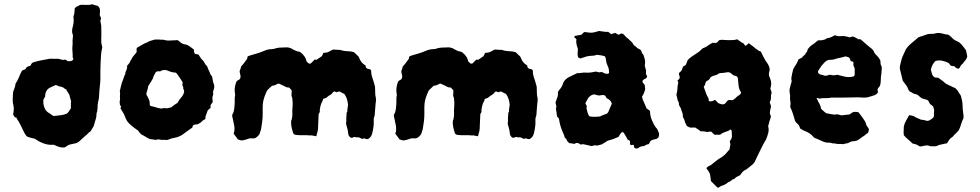

<svg xmlns="http://www.w3.org/2000/svg" viewBox="-20 -669 4590 899"><path d="M459 -447Q454 -429 453 -410.5Q452 -392 451 -374Q450 -356 450 -337.5Q450 -319 450 -301Q450 -286 448 -271Q446 -256 445 -240Q445 -236 444.5 -231Q444 -226 444 -221Q444 -207 440 -195Q437 -182 437 -169Q437 -162 436 -154Q435 -146 432 -138Q431 -133 431 -123Q430 -115 427 -107Q425 -100 423 -93.5Q421 -87 419 -79Q415 -73 411.5 -66.5Q408 -60 404 -54Q395 -49 389 -41Q379 -33 369.5 -24Q360 -15 351 -7Q339 3 327 3Q326 3 324.5 4Q323 5 321 5Q302 7 290 17Q289 18 287.5 18.5Q286 19 284 21Q271 23 257.5 19Q244 15 233 9H217Q213 9 209 8.5Q205 8 200 7Q173 1 148 -16Q145 -19 141 -20Q137 -21 132 -22Q126 -23 120 -25Q114 -27 108 -29Q103 -32 100 -37.5Q97 -43 94 -47Q89 -57 85 -65.5Q81 -74 76 -84Q72 -92 67 -100.5Q62 -109 57 -116Q57 -117 58 -117Q59 -117 59 -118L57 -120Q57 -119 56.5 -118.5Q56 -118 56 -117Q55 -118 53.5 -118.5Q52 -119 51 -120Q47 -122 45 -126.5Q43 -131 41 -135Q44 -141 44 -151Q46 -164 43 -174Q39 -189 39.5 -204Q40 -219 41 -235Q41 -240 45 -248Q52 -265 53 -278Q63 -292 69 -308Q75 -324 83 -338Q88 -340 91.5 -342Q95 -344 99 -345Q101 -347 102 -350Q103 -353 106 -355Q109 -357 113 -358.5Q117 -360 122 -361Q124 -364 125.5 -367Q127 -370 129 -373Q132 -376 133 -376Q156 -384 181 -388Q185 -389 189.5 -389.5Q194 -390 198 -391Q211 -395 224 -394Q237 -393 250 -394Q253 -394 256.5 -393Q260 -392 263 -391Q266 -391 271 -389Q276 -387 277 -389Q287 -391 291.5 -387Q296 -383 296 -383Q298 -382 304.5 -382.5Q311 -383 312 -383Q321 -385 322.5 -391.5Q324 -398 322 -398L320 -400Q321 -413 319.5 -426Q318 -439 319 -452Q320 -457 320 -462.5Q320 -468 320 -473Q319 -478 320 -482.5Q321 -487 321 -492Q321 -497 321.5 -501.5Q322 -506 320 -509Q317 -517 317.5 -525Q318 -533 320 -541Q323 -552 324.5 -563Q326 -574 324 -587V-592Q328 -602 328.5 -612Q329 -622 330 -630Q335 -637 342.5 -639.5Q350 -642 354 -646Q370 -647 384 -646Q398 -645 412 -649Q419 -646 425.5 -644.5Q432 -643 437 -642Q448 -634 448 -621Q448 -616 448 -610Q448 -604 447 -598Q448 -594 450 -591Q452 -588 453 -583Q452 -581 451.5 -577.5Q451 -574 450 -570Q451 -566 452 -560Q453 -554 454 -549Q454 -533 454.5 -518Q455 -503 454 -488Q454 -472 454.5 -467Q455 -462 459 -447ZM313 -195Q310 -203 308.5 -210.5Q307 -218 305 -224Q302 -231 297.5 -237Q293 -243 290 -250Q280 -255 275 -260Q270 -262 265.5 -263Q261 -264 256 -265Q252 -267 248.5 -268.5Q245 -270 241 -271Q234 -268 227.5 -265Q221 -262 215 -259Q199 -252 193 -233Q192 -229 192 -225Q192 -221 191 -216Q190 -213 187.5 -210Q185 -207 183 -202V-184Q185 -171 190.5 -159.5Q196 -148 209 -140Q212 -139 214.5 -136.5Q217 -134 221 -132Q227 -126 233 -126Q249 -128 264 -129.5Q279 -131 293 -137Q299 -142 302 -147Q305 -151 307 -154.5Q309 -158 312 -162V-179Q312 -184 312 -188Q312 -192 313 -195Z M982 -273Q985 -261 981 -251Q979 -246 978 -241Q977 -236 978 -231Q979 -230 978.5 -228.5Q978 -227 978 -225Q974 -217 974.5 -208Q975 -199 976 -191L966 -177V-164Q964 -162 961 -159.5Q958 -157 953 -153Q951 -146 947.5 -138Q944 -130 942 -123V-113Q938 -109 932 -106Q926 -103 922 -97Q918 -94 914 -92Q910 -90 905 -87Q903 -86 900.5 -86.5Q898 -87 896 -86Q881 -86 881 -72Q870 -65 859.5 -57Q849 -49 838 -41Q821 -28 794 -23Q785 -22 777 -18.5Q769 -15 760 -13Q758 -13 755 -14Q752 -15 750 -14Q738 -13 725 -16Q721 -17 717 -16Q713 -15 710 -14Q703 -15 696 -16Q689 -17 681 -18Q672 -22 664.5 -27Q657 -32 649 -36Q643 -38 638 -43Q633 -48 630 -53Q629 -55 627.5 -56.5Q626 -58 624 -60Q621 -62 618 -63.5Q615 -65 612 -68Q596 -79 583.5 -92Q571 -105 565 -124Q560 -137 553 -147Q551 -151 548.5 -154.5Q546 -158 544 -162Q545 -164 547 -170Q545 -173 543 -176Q541 -179 541 -183Q541 -186 540.5 -189.5Q540 -193 541 -197Q543 -204 542 -211Q541 -218 542 -225Q543 -231 541.5 -238Q540 -245 543 -251Q545 -258 546 -264Q547 -270 549 -276Q551 -282 553 -287.5Q555 -293 557 -298Q559 -304 561 -310Q563 -316 567 -323Q567 -325 567 -328Q567 -331 568 -332Q572 -340 574 -347Q576 -354 575 -361Q579 -366 582 -369Q585 -372 587 -376Q589 -381 591.5 -385.5Q594 -390 597 -394Q600 -402 606 -408Q610 -413 613 -416.5Q616 -420 618 -422Q621 -428 620 -432.5Q619 -437 619 -440Q621 -445 622 -446Q625 -447 627.5 -449Q630 -451 633 -452Q641 -457 650 -462Q659 -467 668 -470Q677 -476 686.5 -478.5Q696 -481 706 -484Q714 -484 722 -484Q730 -484 737 -483H746Q757 -479 768.5 -479Q780 -479 791 -480Q796 -480 801.5 -480.5Q807 -481 812 -481Q817 -477 820.5 -474.5Q824 -472 828 -468Q831 -467 834 -465Q837 -463 841 -462Q855 -461 866.5 -453Q878 -445 888 -437Q888 -435 888 -431.5Q888 -428 889 -425Q889 -420 895 -416Q898 -415 902 -415Q906 -415 910 -413Q912 -409 915.5 -404Q919 -399 922 -394Q926 -390 930 -386Q934 -382 936 -377Q938 -375 939.5 -372Q941 -369 942 -367Q945 -364 948 -361Q951 -358 952 -353Q954 -346 958 -339Q962 -332 964 -324Q965 -321 967.5 -318Q970 -315 973 -311Q975 -302 976.5 -292Q978 -282 982 -273ZM842 -237Q843 -244 840 -249.5Q837 -255 838 -261Q838 -263 835 -266Q834 -268 834 -274Q835 -276 835 -279.5Q835 -283 835 -284Q828 -295 822 -304.5Q816 -314 809 -323Q809 -325 807 -325.5Q805 -326 803 -329Q786 -329 766 -338Q754 -344 737 -339Q736 -339 734.5 -338Q733 -337 731 -335H726Q710 -338 705 -323Q703 -319 700.5 -314.5Q698 -310 697 -305Q696 -301 693 -296.5Q690 -292 688 -288Q684 -283 681 -277Q678 -271 674 -266Q673 -256 669.5 -246Q666 -236 665 -227Q668 -222 671 -216.5Q674 -211 676 -206Q682 -193 681 -181Q681 -179 682 -177Q683 -175 684 -173Q693 -171 701.5 -169Q710 -167 718 -164Q725 -162 732 -161Q739 -160 746 -163H749Q757 -161 764.5 -162.5Q772 -164 781 -166Q788 -171 795.5 -177Q803 -183 811 -187Q818 -201 828 -212Q838 -223 842 -237Z M1739 -187Q1738 -179 1737.5 -169.5Q1737 -160 1736 -151Q1735 -143 1735 -136Q1735 -129 1732 -121Q1730 -116 1730 -110.5Q1730 -105 1730 -99Q1730 -94 1730 -88.5Q1730 -83 1729 -78Q1728 -70 1726.5 -61.5Q1725 -53 1723 -45Q1722 -41 1720 -36.5Q1718 -32 1716 -29L1709 -22Q1703 -16 1695 -18Q1690 -20 1685.5 -21Q1681 -22 1676 -18Q1669 -23 1659 -26H1648Q1646 -26 1644 -27Q1642 -28 1640 -28Q1637 -27 1634 -26Q1631 -25 1629 -24Q1623 -24 1621 -25Q1610 -34 1610 -47Q1609 -58 1606 -68.5Q1603 -79 1600 -90Q1602 -98 1601.5 -107Q1601 -116 1602 -125Q1603 -130 1602.5 -135.5Q1602 -141 1606 -146Q1606 -158 1609 -173Q1610 -177 1609 -182Q1608 -192 1605.5 -201.5Q1603 -211 1598 -220Q1596 -224 1593.5 -227.5Q1591 -231 1586 -232Q1582 -235 1577 -237Q1572 -239 1568 -241Q1561 -238 1556 -237Q1554 -238 1551 -239Q1548 -240 1546 -241Q1545 -240 1543.5 -240Q1542 -240 1541 -239Q1535 -230 1526 -224Q1522 -223 1518 -219.5Q1514 -216 1510 -213Q1507 -210 1502.5 -209Q1498 -208 1493 -206Q1492 -203 1491.5 -200Q1491 -197 1489 -194Q1488 -192 1486.5 -189Q1485 -186 1484 -184Q1479 -170 1478 -158Q1477 -155 1477 -152Q1479 -146 1476.5 -142.5Q1474 -139 1472 -135Q1471 -118 1470.5 -101Q1470 -84 1469 -67Q1469 -61 1468 -57Q1466 -51 1464.5 -44.5Q1463 -38 1461 -31L1440 -35Q1435 -35 1429 -35Q1423 -35 1417 -36H1397Q1390 -36 1383 -36Q1376 -36 1369 -37Q1358 -37 1353 -45Q1349 -57 1346 -69.5Q1343 -82 1343 -95Q1343 -99 1343.5 -103Q1344 -107 1346 -110Q1348 -118 1348.5 -124Q1349 -130 1349 -137Q1348 -151 1349.5 -166Q1351 -181 1350 -195Q1349 -199 1349 -202Q1349 -205 1349 -208Q1348 -213 1346 -217Q1344 -221 1345 -225Q1345 -230 1345.5 -235Q1346 -240 1346 -245Q1343 -249 1340.5 -252Q1338 -255 1334 -259Q1331 -259 1327.5 -259.5Q1324 -260 1320 -261Q1316 -263 1310.5 -266Q1305 -269 1300 -271Q1296 -273 1291.5 -275Q1287 -277 1284 -278Q1276 -275 1267 -270Q1264 -269 1260.5 -268.5Q1257 -268 1253 -267Q1248 -262 1242.5 -257Q1237 -252 1231 -246Q1229 -242 1227 -237.5Q1225 -233 1223 -228Q1217 -214 1213.5 -199.5Q1210 -185 1210 -168V-135Q1210 -118 1208 -101.5Q1206 -85 1203 -68Q1202 -61 1199.5 -55Q1197 -49 1195 -41Q1190 -34 1184 -28.5Q1178 -23 1170 -21Q1156 -22 1151.5 -21.5Q1147 -21 1133 -16Q1129 -15 1125.5 -14Q1122 -13 1117 -12Q1112 -11 1108 -12Q1104 -13 1094 -16Q1090 -22 1084.5 -29Q1079 -36 1074 -43Q1075 -46 1075.5 -49Q1076 -52 1077 -54Q1079 -67 1077 -79Q1074 -91 1072 -103Q1070 -115 1067 -125Q1067 -133 1070.5 -138Q1074 -143 1075 -151Q1077 -158 1077.5 -167.5Q1078 -177 1079 -186Q1079 -196 1079 -205.5Q1079 -215 1081 -223Q1081 -230 1080 -232Q1077 -252 1082 -271Q1084 -276 1084.5 -279.5Q1085 -283 1086 -285Q1089 -291 1094 -293Q1099 -295 1103 -299Q1108 -308 1105.5 -317Q1103 -326 1102 -336Q1104 -341 1106 -346.5Q1108 -352 1109 -358Q1117 -366 1123.5 -375Q1130 -384 1136 -392Q1138 -394 1138 -399Q1138 -404 1142 -406Q1144 -407 1146.5 -407.5Q1149 -408 1150 -409Q1167 -414 1184 -419Q1201 -424 1217 -431Q1235 -439 1253 -439Q1255 -439 1257 -439.5Q1259 -440 1262 -440Q1275 -445 1288.5 -446Q1302 -447 1316 -447H1328Q1333 -446 1338.5 -444.5Q1344 -443 1349 -439Q1357 -435 1364.5 -431.5Q1372 -428 1381 -427Q1385 -426 1387.5 -423.5Q1390 -421 1393 -419Q1398 -415 1401.5 -410Q1405 -405 1409 -400Q1411 -396 1412.5 -391.5Q1414 -387 1415 -382Q1419 -378 1423 -374Q1427 -370 1434 -371Q1439 -376 1444 -380.5Q1449 -385 1453 -390Q1456 -389 1462 -389L1487 -406Q1489 -411 1491 -414Q1493 -417 1494 -421Q1499 -422 1504 -422.5Q1509 -423 1514 -424Q1521 -428 1527 -430.5Q1533 -433 1539 -437Q1544 -437 1549.5 -436.5Q1555 -436 1560 -436Q1564 -435 1568.5 -435.5Q1573 -436 1577 -434Q1590 -430 1603 -429.5Q1616 -429 1629 -427Q1631 -425 1637 -425L1659 -404Q1659 -403 1660 -402Q1661 -401 1661 -400Q1670 -374 1691 -363Q1692 -361 1692.5 -357.5Q1693 -354 1694 -352Q1700 -346 1707 -346Q1719 -344 1718 -335Q1718 -323 1721.5 -311Q1725 -299 1729 -288L1736 -263Q1736 -256 1736.5 -247Q1737 -238 1737 -230Q1737 -226 1737.5 -222.5Q1738 -219 1739 -215Q1742 -202 1739 -187Z M2496 -187Q2495 -179 2494.5 -169.5Q2494 -160 2493 -151Q2492 -143 2492 -136Q2492 -129 2489 -121Q2487 -116 2487 -110.5Q2487 -105 2487 -99Q2487 -94 2487 -88.5Q2487 -83 2486 -78Q2485 -70 2483.5 -61.5Q2482 -53 2480 -45Q2479 -41 2477 -36.5Q2475 -32 2473 -29L2466 -22Q2460 -16 2452 -18Q2447 -20 2442.5 -21Q2438 -22 2433 -18Q2426 -23 2416 -26H2405Q2403 -26 2401 -27Q2399 -28 2397 -28Q2394 -27 2391 -26Q2388 -25 2386 -24Q2380 -24 2378 -25Q2367 -34 2367 -47Q2366 -58 2363 -68.5Q2360 -79 2357 -90Q2359 -98 2358.5 -107Q2358 -116 2359 -125Q2360 -130 2359.5 -135.5Q2359 -141 2363 -146Q2363 -158 2366 -173Q2367 -177 2366 -182Q2365 -192 2362.5 -201.5Q2360 -211 2355 -220Q2353 -224 2350.5 -227.5Q2348 -231 2343 -232Q2339 -235 2334 -237Q2329 -239 2325 -241Q2318 -238 2313 -237Q2311 -238 2308 -239Q2305 -240 2303 -241Q2302 -240 2300.5 -240Q2299 -240 2298 -239Q2292 -230 2283 -224Q2279 -223 2275 -219.5Q2271 -216 2267 -213Q2264 -210 2259.5 -209Q2255 -208 2250 -206Q2249 -203 2248.5 -200Q2248 -197 2246 -194Q2245 -192 2243.5 -189Q2242 -186 2241 -184Q2236 -170 2235 -158Q2234 -155 2234 -152Q2236 -146 2233.5 -142.5Q2231 -139 2229 -135Q2228 -118 2227.5 -101Q2227 -84 2226 -67Q2226 -61 2225 -57Q2223 -51 2221.5 -44.5Q2220 -38 2218 -31L2197 -35Q2192 -35 2186 -35Q2180 -35 2174 -36H2154Q2147 -36 2140 -36Q2133 -36 2126 -37Q2115 -37 2110 -45Q2106 -57 2103 -69.5Q2100 -82 2100 -95Q2100 -99 2100.5 -103Q2101 -107 2103 -110Q2105 -118 2105.5 -124Q2106 -130 2106 -137Q2105 -151 2106.5 -166Q2108 -181 2107 -195Q2106 -199 2106 -202Q2106 -205 2106 -208Q2105 -213 2103 -217Q2101 -221 2102 -225Q2102 -230 2102.5 -235Q2103 -240 2103 -245Q2100 -249 2097.5 -252Q2095 -255 2091 -259Q2088 -259 2084.5 -259.5Q2081 -260 2077 -261Q2073 -263 2067.5 -266Q2062 -269 2057 -271Q2053 -273 2048.5 -275Q2044 -277 2041 -278Q2033 -275 2024 -270Q2021 -269 2017.5 -268.5Q2014 -268 2010 -267Q2005 -262 1999.5 -257Q1994 -252 1988 -246Q1986 -242 1984 -237.5Q1982 -233 1980 -228Q1974 -214 1970.5 -199.5Q1967 -185 1967 -168V-135Q1967 -118 1965 -101.5Q1963 -85 1960 -68Q1959 -61 1956.5 -55Q1954 -49 1952 -41Q1947 -34 1941 -28.5Q1935 -23 1927 -21Q1913 -22 1908.5 -21.5Q1904 -21 1890 -16Q1886 -15 1882.5 -14Q1879 -13 1874 -12Q1869 -11 1865 -12Q1861 -13 1851 -16Q1847 -22 1841.5 -29Q1836 -36 1831 -43Q1832 -46 1832.5 -49Q1833 -52 1834 -54Q1836 -67 1834 -79Q1831 -91 1829 -103Q1827 -115 1824 -125Q1824 -133 1827.5 -138Q1831 -143 1832 -151Q1834 -158 1834.5 -167.5Q1835 -177 1836 -186Q1836 -196 1836 -205.5Q1836 -215 1838 -223Q1838 -230 1837 -232Q1834 -252 1839 -271Q1841 -276 1841.5 -279.5Q1842 -283 1843 -285Q1846 -291 1851 -293Q1856 -295 1860 -299Q1865 -308 1862.5 -317Q1860 -326 1859 -336Q1861 -341 1863 -346.5Q1865 -352 1866 -358Q1874 -366 1880.5 -375Q1887 -384 1893 -392Q1895 -394 1895 -399Q1895 -404 1899 -406Q1901 -407 1903.5 -407.5Q1906 -408 1907 -409Q1924 -414 1941 -419Q1958 -424 1974 -431Q1992 -439 2010 -439Q2012 -439 2014 -439.5Q2016 -440 2019 -440Q2032 -445 2045.5 -446Q2059 -447 2073 -447H2085Q2090 -446 2095.5 -444.5Q2101 -443 2106 -439Q2114 -435 2121.5 -431.5Q2129 -428 2138 -427Q2142 -426 2144.5 -423.5Q2147 -421 2150 -419Q2155 -415 2158.5 -410Q2162 -405 2166 -400Q2168 -396 2169.5 -391.5Q2171 -387 2172 -382Q2176 -378 2180 -374Q2184 -370 2191 -371Q2196 -376 2201 -380.5Q2206 -385 2210 -390Q2213 -389 2219 -389L2244 -406Q2246 -411 2248 -414Q2250 -417 2251 -421Q2256 -422 2261 -422.5Q2266 -423 2271 -424Q2278 -428 2284 -430.5Q2290 -433 2296 -437Q2301 -437 2306.5 -436.5Q2312 -436 2317 -436Q2321 -435 2325.5 -435.5Q2330 -436 2334 -434Q2347 -430 2360 -429.5Q2373 -429 2386 -427Q2388 -425 2394 -425L2416 -404Q2416 -403 2417 -402Q2418 -401 2418 -400Q2427 -374 2448 -363Q2449 -361 2449.5 -357.5Q2450 -354 2451 -352Q2457 -346 2464 -346Q2476 -344 2475 -335Q2475 -323 2478.5 -311Q2482 -299 2486 -288L2493 -263Q2493 -256 2493.5 -247Q2494 -238 2494 -230Q2494 -226 2494.5 -222.5Q2495 -219 2496 -215Q2499 -202 2496 -187Z M3064 -49Q3067 -42 3066 -36Q3065 -30 3062 -24Q3061 -23 3058 -21.5Q3055 -20 3053 -18Q3049 -17 3046 -17Q3043 -17 3039 -15Q3024 -12 3021 1Q3020 3 3017 6Q3010 7 3007 8.5Q3004 10 2995 15Q2988 15 2981 17Q2974 19 2968 25Q2966 25 2965 25.5Q2964 26 2962 26Q2958 28 2953 24.5Q2948 21 2948 16V10Q2944 8 2938.5 10Q2933 12 2930 6V-9Q2927 -11 2924.5 -12.5Q2922 -14 2919 -15Q2915 -23 2910 -32Q2905 -41 2900 -48Q2896 -51 2893 -50Q2890 -49 2888 -47Q2886 -45 2885 -42.5Q2884 -40 2882 -38Q2880 -36 2879 -33Q2878 -30 2876 -28Q2863 -22 2850 -17.5Q2837 -13 2825 -10Q2818 -5 2811 -1Q2804 3 2798 7Q2792 8 2786 10Q2780 12 2775 13Q2769 10 2763.5 11.5Q2758 13 2750 15Q2741 13 2731 10.5Q2721 8 2710 6Q2707 7 2704 7Q2701 7 2699 8Q2695 6 2692.5 4Q2690 2 2686 1Q2681 -1 2677 1Q2673 3 2668 5Q2663 3 2657 2.5Q2651 2 2645 1Q2640 -4 2636.5 -8Q2633 -12 2632 -18Q2630 -20 2628 -21.5Q2626 -23 2625 -24Q2621 -38 2616 -48Q2602 -78 2597 -114Q2595 -116 2593 -118.5Q2591 -121 2588 -124Q2587 -133 2586 -141.5Q2585 -150 2583 -160Q2585 -166 2585 -171Q2583 -181 2581 -189Q2585 -201 2589.5 -213Q2594 -225 2592 -238Q2594 -242 2597 -245.5Q2600 -249 2602 -252Q2611 -262 2615 -275Q2618 -286 2625.5 -294Q2633 -302 2642 -307Q2653 -312 2663.5 -317.5Q2674 -323 2684 -327Q2686 -327 2689.5 -326.5Q2693 -326 2695 -327Q2713 -330 2726 -329Q2732 -328 2738 -329Q2744 -330 2749 -330L2770 -334Q2776 -333 2782 -331Q2788 -329 2794 -332Q2796 -332 2797.5 -331.5Q2799 -331 2800 -331Q2805 -329 2809 -326.5Q2813 -324 2818 -324Q2829 -322 2832 -328Q2831 -345 2829.5 -350Q2828 -355 2823 -366Q2820 -372 2819 -378.5Q2818 -385 2817 -391Q2816 -395 2815.5 -398.5Q2815 -402 2811 -406Q2798 -410 2779 -412H2773Q2764 -408 2754 -408Q2744 -408 2733 -406Q2726 -405 2718.5 -402Q2711 -399 2703 -397Q2695 -393 2687 -401Q2684 -410 2684.5 -419.5Q2685 -429 2686 -439Q2684 -446 2681 -455.5Q2678 -465 2678 -478L2679 -485Q2678 -487 2675.5 -489Q2673 -491 2671 -492Q2668 -495 2670 -498Q2670 -501 2673 -501Q2681 -503 2688 -504Q2695 -505 2702 -506L2714 -518Q2716 -519 2719 -519Q2742 -515 2752.5 -516Q2763 -517 2785 -524Q2796 -523 2806.5 -521Q2817 -519 2828 -520Q2831 -517 2834.5 -514.5Q2838 -512 2842 -509Q2847 -511 2852 -512.5Q2857 -514 2861 -515Q2867 -511 2874 -507Q2879 -506 2882.5 -509Q2886 -512 2890 -512Q2899 -511 2904.5 -503.5Q2910 -496 2917 -491Q2923 -487 2928.5 -481Q2934 -475 2940 -470Q2942 -467 2944 -464Q2946 -461 2947 -458Q2952 -454 2956 -451.5Q2960 -449 2963 -445Q2968 -441 2973.5 -439Q2979 -437 2982 -432Q2984 -427 2986 -421.5Q2988 -416 2993 -412Q2996 -402 2999 -391.5Q3002 -381 3000 -370Q3000 -365 2999 -361Q3001 -356 3002 -350Q3003 -344 3005 -339V-334Q3005 -331 3004.5 -327.5Q3004 -324 3005 -322Q3007 -316 3010 -313Q3010 -307 3005 -302Q3003 -301 3000 -300Q2997 -299 2995 -297Q2983 -290 2992 -279Q2993 -278 2995.5 -275.5Q2998 -273 2999 -270Q3000 -266 3000 -261.5Q3000 -257 3001 -252Q2997 -233 2986 -216Q2989 -202 2995.5 -189Q3002 -176 3007 -162Q3012 -159 3015 -156Q3018 -153 3022 -151Q3023 -148 3023.5 -147Q3024 -146 3024 -144Q3024 -134 3026.5 -124Q3029 -114 3033 -105Q3037 -96 3041 -88Q3045 -80 3051 -72Q3056 -68 3059 -61Q3062 -54 3064 -49ZM2845 -184Q2839 -199 2830 -204Q2819 -209 2816 -217Q2815 -221 2812 -222Q2809 -223 2806 -224Q2802 -224 2796.5 -223.5Q2791 -223 2786 -222Q2780 -222 2774.5 -224Q2769 -226 2764 -227Q2755 -227 2747 -222Q2743 -219 2740 -216.5Q2737 -214 2734 -210L2721 -186Q2723 -180 2726 -175.5Q2729 -171 2726 -163Q2728 -154 2730.5 -144.5Q2733 -135 2738 -126Q2740 -124 2741 -124Q2752 -122 2763 -122Q2774 -122 2784 -123Q2788 -123 2790 -124Q2801 -130 2817 -135Q2823 -136 2828 -144Q2832 -153 2836 -163.5Q2840 -174 2845 -184ZM2633 -20Q2633 -20 2632.5 -20Q2632 -20 2632 -18Q2634 -20 2633 -20Z M3593 -237Q3592 -236 3592.5 -234.5Q3593 -233 3592 -231Q3589 -221 3590 -212Q3590 -201 3584 -189Q3586 -185 3587.5 -180.5Q3589 -176 3590 -171Q3588 -160 3585.5 -148Q3583 -136 3590 -125Q3589 -119 3587 -113Q3585 -107 3583 -102Q3582 -97 3580.5 -92Q3579 -87 3577 -79Q3577 -81 3576.5 -80Q3576 -79 3577 -77Q3581 -61 3577 -46Q3573 -31 3567 -16Q3566 -15 3565 -12.5Q3564 -10 3562 -8Q3551 11 3541.5 31Q3532 51 3522 71Q3521 75 3518 80Q3515 85 3513 90Q3509 96 3506 99Q3499 105 3491 111.5Q3483 118 3475 124Q3465 128 3458 135Q3451 142 3445 152Q3438 154 3432 158Q3426 160 3421 166Q3419 170 3414 170Q3409 171 3405.5 175Q3402 179 3397 181Q3388 184 3381 191Q3372 197 3362 200Q3357 201 3352 204.5Q3347 208 3343 210Q3341 209 3340 209Q3339 209 3339 209L3309 179Q3307 161 3305.5 152.5Q3304 144 3300.5 137.5Q3297 131 3288 120Q3289 118 3289 117Q3289 116 3290 115Q3293 113 3297 110Q3301 107 3305 106Q3313 101 3319 95.5Q3325 90 3332 85Q3338 80 3345 75.5Q3352 71 3359 67Q3366 62 3372.5 56.5Q3379 51 3384 44Q3387 40 3390 37Q3393 34 3396 31Q3397 27 3397 23.5Q3397 20 3398 17Q3402 7 3397 -6V-8L3404 -18Q3404 -17 3405.5 -23Q3407 -29 3407 -29Q3407 -38 3406.5 -43.5Q3406 -49 3406 -57Q3402 -62 3400.5 -62.5Q3399 -63 3397 -61Q3393 -57 3387 -55Q3381 -53 3375 -51Q3374 -51 3371 -49Q3368 -47 3366 -48L3353 -39Q3352 -39 3351.5 -38.5Q3351 -38 3350 -38H3325Q3322 -42 3318 -45Q3314 -48 3311 -52Q3304 -54 3300.5 -52.5Q3297 -51 3292 -51L3275 -54H3261Q3254 -59 3248 -63.5Q3242 -68 3235 -72Q3218 -71 3213 -71.5Q3208 -72 3196 -79Q3194 -82 3193 -85Q3192 -88 3190 -91Q3187 -97 3185.5 -103.5Q3184 -110 3181 -115Q3177 -119 3177 -126Q3178 -134 3175 -140.5Q3172 -147 3170 -154Q3169 -161 3165 -167Q3161 -173 3159 -179Q3160 -190 3153 -199Q3151 -213 3147 -225Q3152 -243 3152 -255Q3152 -263 3153.5 -269.5Q3155 -276 3156 -283Q3155 -285 3154 -287.5Q3153 -290 3151 -291H3152L3158 -297Q3161 -299 3163 -307Q3162 -311 3161 -314.5Q3160 -318 3159 -322Q3159 -327 3160 -328Q3170 -336 3172 -340Q3174 -344 3178 -357Q3179 -358 3181.5 -359Q3184 -360 3185 -361Q3185 -361 3191 -365Q3193 -370 3195.5 -375.5Q3198 -381 3200 -388Q3208 -396 3217.5 -403Q3227 -410 3237 -416Q3250 -424 3254 -427.5Q3258 -431 3269 -442Q3276 -445 3283.5 -448.5Q3291 -452 3298 -458Q3303 -461 3308 -464Q3313 -467 3317 -469Q3322 -468 3325.5 -468Q3329 -468 3332 -468Q3338 -469 3341 -473.5Q3344 -478 3348 -481Q3358 -484 3370 -482Q3375 -482 3380.5 -481.5Q3386 -481 3391 -481Q3402 -481 3412.5 -481.5Q3423 -482 3432 -485Q3440 -480 3446.5 -474.5Q3453 -469 3460 -467Q3462 -464 3464 -462Q3466 -460 3467 -458Q3471 -452 3475 -457Q3477 -459 3478 -460Q3479 -461 3481 -462Q3482 -463 3483.5 -464.5Q3485 -466 3486 -467Q3491 -463 3497 -458.5Q3503 -454 3508 -450Q3513 -446 3518.5 -441.5Q3524 -437 3529 -434Q3533 -430 3542 -428Q3544 -424 3546 -420Q3548 -416 3550 -412Q3555 -403 3559.5 -394Q3564 -385 3570 -377Q3581 -363 3584 -346Q3584 -339 3581.5 -332Q3579 -325 3581 -314Q3583 -309 3585.5 -302.5Q3588 -296 3590 -289Q3592 -279 3590.5 -270.5Q3589 -262 3587 -253Q3589 -249 3590 -245.5Q3591 -242 3593 -237ZM3450 -237Q3445 -244 3442 -251Q3441 -256 3439.5 -261Q3438 -266 3438 -270Q3437 -275 3437 -280.5Q3437 -286 3436 -291Q3435 -296 3435 -301.5Q3435 -307 3430 -311Q3427 -313 3422.5 -314Q3418 -315 3413 -317Q3409 -321 3404.5 -324.5Q3400 -328 3396 -330Q3392 -331 3389 -331Q3380 -330 3371.5 -328.5Q3363 -327 3354 -327Q3352 -327 3349 -326Q3346 -325 3344 -324Q3339 -319 3332.5 -317.5Q3326 -316 3320 -314Q3316 -313 3311 -310Q3306 -307 3304 -302Q3301 -296 3296.5 -293.5Q3292 -291 3288 -289Q3284 -285 3283.5 -281.5Q3283 -278 3282 -275Q3281 -271 3279 -268.5Q3277 -266 3275 -263Q3281 -244 3286 -231.5Q3291 -219 3298 -207Q3299 -203 3298.5 -200.5Q3298 -198 3300 -195Q3307 -194 3313 -195Q3319 -196 3324 -200Q3325 -201 3327 -200.5Q3329 -200 3330 -200Q3334 -196 3337 -192.5Q3340 -189 3343 -186Q3351 -183 3358 -181Q3365 -179 3372 -182Q3378 -186 3382 -192.5Q3386 -199 3393 -201Q3397 -201 3401.5 -200.5Q3406 -200 3411 -200Q3413 -202 3416.5 -204Q3420 -206 3422 -208Q3427 -213 3431.5 -217Q3436 -221 3442 -224Q3449 -229 3450 -237Z M4109 -353Q4108 -343 4107.5 -332.5Q4107 -322 4105 -312Q4104 -302 4104 -290.5Q4104 -279 4100 -267Q4098 -264 4095 -260.5Q4092 -257 4089 -252Q4089 -248 4089.5 -245Q4090 -242 4091 -238Q4089 -233 4085 -229.5Q4081 -226 4077 -224Q4067 -221 4058.5 -218Q4050 -215 4041 -213Q4027 -211 4012 -212.5Q3997 -214 3982 -213Q3969 -213 3954.5 -212.5Q3940 -212 3925 -212H3869Q3865 -209 3860.5 -210Q3856 -211 3852 -209Q3848 -211 3843 -209.5Q3838 -208 3833 -210Q3829 -209 3825.5 -208.5Q3822 -208 3817 -207Q3813 -208 3810 -209.5Q3807 -211 3803 -208Q3805 -205 3807.5 -201.5Q3810 -198 3811 -193Q3814 -189 3816 -185Q3818 -181 3820 -176Q3822 -172 3823 -167.5Q3824 -163 3825 -159Q3830 -154 3836 -149Q3842 -144 3848 -139Q3853 -138 3858.5 -137Q3864 -136 3869 -135Q3875 -134 3881 -133Q3887 -132 3894 -133Q3901 -135 3907 -132.5Q3913 -130 3920 -129Q3929 -130 3938.5 -131Q3948 -132 3957 -133Q3961 -136 3965.5 -138.5Q3970 -141 3974 -144Q3987 -147 4000 -143Q4003 -138 4007.5 -133Q4012 -128 4016 -122Q4022 -113 4028 -104.5Q4034 -96 4036 -85Q4038 -80 4042 -75Q4046 -70 4048 -66Q4049 -61 4047.5 -57Q4046 -53 4045 -48Q4041 -44 4035 -41Q4034 -41 4033 -39Q4032 -37 4030 -36Q4024 -32 4018 -28Q4012 -24 4007 -20Q3993 -8 3978 -8Q3972 -8 3969 -7Q3964 -6 3959 -3Q3954 0 3948 2Q3943 2 3938 3.5Q3933 5 3928 6Q3925 6 3921 5.5Q3917 5 3913 5Q3904 6 3895 4Q3886 2 3877 2Q3874 1 3871 0Q3868 -1 3865 -1Q3848 0 3833 -6.5Q3818 -13 3803 -20Q3791 -23 3786 -31Q3779 -39 3770.5 -44.5Q3762 -50 3752 -54Q3746 -56 3740 -59.5Q3734 -63 3727 -67Q3726 -71 3724 -75Q3722 -79 3720 -83Q3718 -86 3714.5 -89Q3711 -92 3708 -95Q3705 -98 3703 -102Q3698 -119 3693 -135.5Q3688 -152 3680 -168Q3681 -175 3681.5 -182.5Q3682 -190 3680 -199Q3679 -201 3679 -204Q3679 -207 3679 -209Q3679 -214 3679.5 -217.5Q3680 -221 3679 -224Q3678 -232 3677 -240Q3676 -248 3678 -255Q3680 -263 3682 -271Q3684 -279 3687 -288Q3686 -290 3686 -294Q3686 -298 3685 -302Q3687 -313 3689 -324Q3691 -335 3694 -345Q3697 -351 3700.5 -356.5Q3704 -362 3708 -368Q3715 -380 3719 -391Q3731 -397 3733.5 -398.5Q3736 -400 3738 -403Q3740 -406 3751 -415Q3750 -418 3756 -424Q3762 -430 3760 -434Q3769 -451 3786 -461Q3792 -465 3797.5 -469.5Q3803 -474 3807 -478Q3812 -481 3816.5 -480.5Q3821 -480 3825 -480Q3828 -481 3831.5 -481.5Q3835 -482 3839 -483Q3841 -484 3844 -485Q3847 -486 3849 -488Q3851 -489 3853 -490Q3855 -491 3857 -491Q3866 -492 3874 -496Q3882 -500 3889 -504Q3904 -498 3920 -500Q3930 -501 3939.5 -499Q3949 -497 3957 -494L3971 -498Q3979 -497 3986 -493Q3993 -489 4000 -485H4009Q4010 -484 4011 -483.5Q4012 -483 4013 -482Q4024 -472 4034 -463.5Q4044 -455 4055 -446Q4070 -436 4074 -422Q4078 -416 4081 -413Q4093 -403 4102 -386Q4102 -384 4102.5 -380.5Q4103 -377 4103 -374Q4102 -369 4105 -364Q4108 -359 4109 -353ZM3982 -320V-345Q3982 -350 3981 -351Q3980 -354 3978.5 -357Q3977 -360 3976 -361V-378L3973 -381Q3969 -381 3963 -383Q3961 -392 3958 -397Q3955 -401 3950 -402Q3945 -403 3939 -405Q3926 -401 3911 -398Q3896 -395 3882 -390Q3875 -389 3869 -389Q3863 -389 3857 -388Q3847 -384 3839.5 -375.5Q3832 -367 3825 -359Q3821 -354 3818 -348Q3815 -342 3811 -337Q3810 -336 3810 -331Q3813 -323 3819 -321Q3825 -320 3831 -318Q3837 -316 3844 -314Q3847 -315 3849.5 -315Q3852 -315 3855 -316Q3867 -321 3875 -317Q3883 -316 3889.5 -317Q3896 -318 3903 -319Q3909 -316 3915.5 -315Q3922 -314 3928 -312Q3941 -308 3953 -308Q3965 -308 3977 -311Q3982 -316 3982 -320Z M4509 -405Q4506 -392 4497 -383Q4493 -379 4490.5 -374.5Q4488 -370 4484 -368Q4480 -364 4478 -361Q4476 -358 4474 -353Q4469 -343 4457 -351Q4451 -355 4449 -359L4437 -360Q4435 -360 4434 -361Q4429 -363 4427 -367.5Q4425 -372 4420 -375Q4405 -382 4390 -385Q4375 -388 4359 -383Q4349 -370 4346 -364.5Q4343 -359 4339 -345Q4339 -338 4341.5 -331.5Q4344 -325 4346 -317Q4351 -309 4359 -306Q4363 -306 4367 -305.5Q4371 -305 4375 -304Q4379 -301 4382 -298.5Q4385 -296 4388 -294Q4395 -290 4401.5 -283.5Q4408 -277 4415 -274Q4423 -270 4430 -267Q4437 -264 4444 -260Q4450 -259 4454.5 -255Q4459 -251 4463 -246Q4466 -240 4470.5 -234Q4475 -228 4479 -221Q4482 -210 4484.5 -198.5Q4487 -187 4487 -174Q4487 -165 4488 -156.5Q4489 -148 4490 -139Q4491 -134 4491.5 -128Q4492 -122 4491 -115Q4488 -109 4485 -102Q4482 -95 4480 -87Q4476 -72 4469 -59Q4465 -54 4460 -49Q4455 -44 4450 -39Q4447 -37 4445 -34Q4443 -31 4441 -29Q4431 -23 4425 -15Q4419 -7 4414 2Q4407 3 4400 4.5Q4393 6 4385 8Q4379 9 4373 11.5Q4367 14 4362 16H4338Q4327 11 4317 12Q4307 13 4296 16Q4286 18 4282 14Q4275 9 4267.5 6.5Q4260 4 4253 3Q4243 -7 4232 -16Q4221 -25 4212 -36Q4212 -39 4211.5 -42.5Q4211 -46 4211 -49Q4211 -57 4211.5 -63.5Q4212 -70 4212 -77Q4215 -91 4222.5 -104Q4230 -117 4237 -130Q4243 -129 4248 -128Q4253 -127 4259 -125Q4264 -121 4271 -118Q4278 -115 4285 -112Q4294 -107 4299 -108Q4303 -108 4306 -107Q4309 -106 4313 -105Q4325 -100 4336 -108Q4341 -111 4345.5 -114.5Q4350 -118 4353 -124Q4353 -130 4353 -137.5Q4353 -145 4354 -152Q4354 -155 4353 -158Q4352 -161 4351 -164.5Q4350 -168 4349 -171L4335 -182Q4331 -187 4329 -192.5Q4327 -198 4322 -201L4298 -208Q4292 -211 4288 -215Q4284 -219 4280 -222Q4278 -224 4276 -225Q4274 -226 4272 -227Q4268 -228 4264 -229Q4260 -230 4255 -232Q4249 -237 4239 -241Q4233 -248 4231 -255Q4229 -262 4224 -268Q4220 -273 4216 -279Q4212 -285 4207 -291Q4204 -302 4201.5 -313.5Q4199 -325 4196 -336Q4191 -351 4195 -365Q4197 -374 4199.5 -384Q4202 -394 4206 -404Q4212 -416 4221 -437Q4231 -453 4247.5 -466.5Q4264 -480 4280 -494Q4284 -496 4289 -497.5Q4294 -499 4298 -500Q4310 -504 4316 -506.5Q4322 -509 4329.5 -510Q4337 -511 4352 -511H4354Q4368 -516 4381.5 -514Q4395 -512 4408 -508Q4411 -508 4414.5 -507.5Q4418 -507 4419 -507Q4428 -502 4434.5 -495Q4441 -488 4449 -482Q4454 -479 4460 -476.5Q4466 -474 4471 -471Q4481 -463 4488.5 -453Q4496 -443 4503 -434Q4505 -427 4506 -420Q4507 -413 4509 -405Z"/></svg>

Font: Daruma Drop One
Style: Regular
Weight: 400
Designer: Maniackers Design
Version: Version 1.000